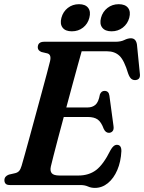

<svg xmlns="http://www.w3.org/2000/svg" viewBox="-20 -904 704 938"><path d="M372.5 0H28.5Q13 0 7.2 -6.8Q1.5 -13.5 1.5 -23.5Q1.5 -43 23.5 -51L54 -58Q66.5 -61 73.5 -69Q80.5 -77 85.5 -94Q90.5 -110.5 101 -148.5Q111.5 -186.5 125.5 -237.2Q139.5 -288 154.5 -343.8Q169.5 -399.5 183.8 -451.5Q198 -503.5 208.8 -544.2Q219.5 -585 224.5 -605Q232 -637 212 -643L182.5 -650Q164.5 -657.5 164.5 -672.5Q164.5 -700 196 -700H543.5Q570.5 -700 587.5 -708.5Q604.5 -717 619.5 -717Q644 -717 649 -687L663 -546.5Q668 -516 643.5 -513Q631 -511.5 622 -518.5Q613 -525.5 606 -545Q587 -609 563.8 -631.2Q540.5 -653.5 502.5 -653.5H379Q372.5 -631 360.8 -588.2Q349 -545.5 334.2 -491Q319.5 -436.5 304 -379H408Q431 -379 446.2 -392Q461.5 -405 468 -442.5Q475 -460 490.5 -460Q511.5 -460 514.5 -436.5L534.5 -288.5Q537 -271.5 530.2 -263.5Q523.5 -255.5 512.5 -255Q496 -255 487 -274Q474.5 -308 457.2 -320.2Q440 -332.5 408 -332.5H291.5Q276.5 -277.5 263.5 -228Q250.5 -178.5 241.2 -142.2Q232 -106 228.5 -91Q223.5 -69 232.8 -57.8Q242 -46.5 271.5 -46.5H363Q414 -46.5 449.5 -73.2Q485 -100 520 -170.5Q534.5 -196.5 551 -196.5Q573.5 -196.5 573 -165.5Q570.5 -114 553 -73.2Q535.5 -32.5 507 -9.2Q478.5 14 443.5 14Q425 14 409.5 7Q394 0 372.5 0ZM331 -751Q299.5 -751 285.8 -769Q272 -787 280 -817Q288 -847 311.2 -865.2Q334.5 -883.5 366 -883.5Q397.5 -883.5 411 -865.2Q424.5 -847 416.5 -817Q409 -787.5 385.8 -769.2Q362.5 -751 331 -751ZM525 -751Q493.5 -751 479.5 -769Q465.5 -787 473.5 -817Q481.5 -847 505 -865.2Q528.5 -883.5 560 -883.5Q592 -883.5 605.8 -865.2Q619.5 -847 611.5 -817Q603.5 -787.5 580 -769.2Q556.5 -751 525 -751Z"/></svg>

Font: Fraunces 72pt S050 SemiBold
Style: Italic
Weight: 600
Italic angle: -16°
Version: Version 1.000; ttfautohint (v1.8.3)